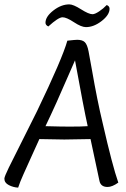

<svg xmlns="http://www.w3.org/2000/svg" viewBox="-30 -845 578 878"><path d="M313 -569Q302 -545 277.5 -488Q253 -431 228 -375.5Q203 -320 178 -268Q250 -266 288 -266Q344 -266 371 -268Q353 -349 313 -569ZM264 -207Q242 -207 150 -209Q139 -185 116 -134Q93 -83 77 -47.5Q61 -12 53 13Q31 12 10.5 1.5Q-10 -9 -10 -28Q-10 -37 10.5 -79Q31 -121 72 -202Q113 -283 139 -336Q255 -577 278 -659Q314 -663 323 -663Q347 -663 358 -652Q369 -641 375 -610Q378 -597 390.5 -525Q403 -453 415 -393.5Q427 -334 440 -280Q484 -87 511 -10Q483 10 462 10Q431 10 425 -17Q411 -80 384 -209Q284 -207 264 -207ZM393 -780Q404 -780 423.5 -793Q443 -806 458 -822Q471 -817 471 -805Q471 -777 435 -749Q399 -721 363 -721Q342 -721 308 -743.5Q274 -766 256 -766Q237 -766 191 -724Q178 -730 178 -741Q178 -769 214 -797Q250 -825 287 -825Q305 -825 340.5 -802.5Q376 -780 393 -780Z"/></svg>

Font: Overlock
Style: Italic
Weight: 400
Designer: Dario Muhafara
Foundry: Dario Manuel Muhafara
Version: Version 1.001